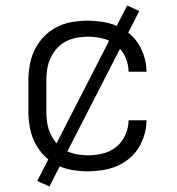

<svg xmlns="http://www.w3.org/2000/svg" viewBox="-20 -613 640 696"><path d="M298 8Q269 8 240 3Q211 -2 185 -15.5Q159 -29 139 -50Q119 -71 106 -97Q93 -123 88 -152Q83 -181 83 -210V-320Q83 -349 88 -378Q93 -407 106 -433Q119 -459 139 -480Q159 -501 185 -514.5Q211 -528 240 -533Q269 -538 298 -538Q324 -538 350.5 -534Q377 -530 401.5 -520Q426 -510 447 -493Q468 -476 482 -453.5Q496 -431 503.5 -405.5Q511 -380 511 -353Q511 -353 511 -353Q511 -353 511 -353H446Q446 -353 446 -353Q446 -353 446 -353Q446 -380 434.5 -406Q423 -432 401.5 -449.5Q380 -467 352.5 -473.5Q325 -480 298 -480Q277 -480 256.5 -476Q236 -472 217.5 -462Q199 -452 185 -436Q171 -420 162.5 -401Q154 -382 151 -361.5Q148 -341 148 -320V-210Q148 -189 151 -168.5Q154 -148 162.5 -129Q171 -110 185 -94Q199 -78 217.5 -68Q236 -58 256.5 -54Q277 -50 298 -50Q325 -50 352.5 -56.5Q380 -63 401.5 -80.5Q423 -98 434.5 -124Q446 -150 446 -177Q446 -177 446 -177Q446 -177 446 -177H511Q511 -177 511 -177Q511 -177 511 -177Q511 -150 503.5 -124.5Q496 -99 482 -76.5Q468 -54 447 -37Q426 -20 401.5 -10Q377 0 350.5 4Q324 8 298 8ZM159 63 115 43 441 -593 485 -573Z"/></svg>

Font: Iosevka Curly Light Extended
Style: Regular
Weight: 300
Width: 7
Monospace: yes
Designer: Belleve Invis
Foundry: Belleve Invis
Version: Version 11.1.0; ttfautohint (v1.8.3)